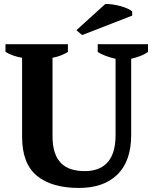

<svg xmlns="http://www.w3.org/2000/svg" viewBox="-20 -918 755 947"><path d="M7 0ZM7 -700H315V-662Q282 -641 239 -633V-248Q239 -199 250 -166Q261 -133 282 -112.5Q303 -92 332.5 -83Q362 -74 399 -74Q432 -74 459.5 -83.5Q487 -93 507.5 -114Q528 -135 539 -169Q550 -203 550 -253V-628Q527 -633 502.5 -642Q478 -651 462 -662V-700H710V-662Q692 -649 670 -641Q648 -633 627 -628V-252Q627 -124 559.5 -57.5Q492 9 369 9Q235 9 162 -51Q89 -111 89 -243V-633Q69 -636 47 -643.5Q25 -651 7 -662ZM499 -898Q515 -899 535.5 -896Q556 -893 575.5 -887.5Q595 -882 610.5 -875Q626 -868 632 -861V-841L385 -745L357 -769Z"/></svg>

Font: PT Serif
Style: Bold
Weight: 700
Designer: A.Korolkova, O.Umpeleva, V.Yefimov
Foundry: ParaType Ltd
Version: Version 1.000W OFL; ttfautohint (v1.6)